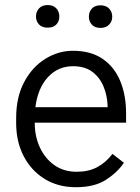

<svg xmlns="http://www.w3.org/2000/svg" viewBox="-20 -742 564 771"><path d="M284.7 9.8Q213.4 9.8 159.4 -23.4Q105.5 -56.6 75.2 -114.7Q44.9 -172.9 44.9 -247.6V-268.1Q44.9 -352.1 77.1 -412.6Q109.4 -473.1 161.6 -505.6Q213.9 -538.1 273.4 -538.1Q344.7 -538.1 392.1 -505.6Q439.5 -473.1 462.9 -416.5Q486.3 -359.9 486.3 -287.6V-249.5H119.6V-247.6Q119.6 -193.8 140.4 -149.4Q161.1 -105 198.7 -78.6Q236.3 -52.2 288.1 -52.2Q335.4 -52.2 370.1 -70.6Q404.8 -88.9 431.6 -124L477.5 -88.4Q451.7 -49.8 405.5 -20Q359.4 9.8 284.7 9.8ZM273.4 -476.1Q212.9 -476.1 172.4 -432.1Q131.8 -388.2 122.1 -311.5H412.1V-318.4Q410.6 -357.9 396 -394Q381.3 -430.2 351.3 -453.1Q321.3 -476.1 273.4 -476.1ZM124.5 -675.8Q124.5 -694.8 136.7 -708.3Q148.9 -721.7 171.4 -721.7Q194.3 -721.7 206.3 -708.3Q218.3 -694.8 218.3 -675.8Q218.3 -656.7 206.3 -643.8Q194.3 -630.9 171.4 -630.9Q148.9 -630.9 136.7 -643.8Q124.5 -656.7 124.5 -675.8ZM336.9 -674.8Q336.9 -694.3 348.9 -707.5Q360.8 -720.7 383.3 -720.7Q405.8 -720.7 418.2 -707.5Q430.7 -694.3 430.7 -674.8Q430.7 -656.2 418.2 -643.1Q405.8 -629.9 383.3 -629.9Q360.8 -629.9 348.9 -643.1Q336.9 -656.2 336.9 -674.8Z"/></svg>

Font: Vazirmatn UI FD Light
Style: Regular
Weight: 300
Designer: Saber Rastikerdar
Foundry: Saber Rastikerdar
Version: Version 33.003